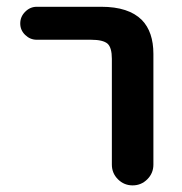

<svg xmlns="http://www.w3.org/2000/svg" viewBox="-20 -568 540 569"><path d="M311.5 -80.1V-393.6Q311.5 -426.8 298.8 -438.5Q285.2 -450.2 250 -450.2H88.9Q69.3 -450.2 54.7 -464.4Q40 -478.5 40 -498.5Q40 -518.6 54.7 -533.2Q69.3 -547.9 88.9 -547.9H280.3Q361.3 -547.9 400.4 -508.8Q434.6 -473.6 434.6 -408.2V-80.1Q434.6 -54.7 416.5 -36.6Q398.4 -18.6 373 -18.6Q347.7 -18.6 329.6 -36.6Q311.5 -54.7 311.5 -80.1Z"/></svg>

Font: Rounded-X Mgen+ 1m medium
Style: Regular
Weight: 500
Designer: [Source Han Sans]
Ryoko NISHIZUKA  (kana & ideographs); Paul D. Hunt (Latin, Greek & Cyrillic); Wenlong ZHANG  (bopomofo
Version: Version 1.059.20150602